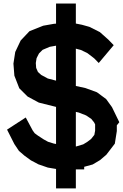

<svg xmlns="http://www.w3.org/2000/svg" viewBox="-20 -952 700 1089"><path d="M410.2 -731 373 -700.2 257.8 -726.1 260.7 -757.3H410.2ZM439 -668.5 412.6 -675.3 410.2 -676.3V-464.4L464.4 -452.6L529.8 -428.7L582 -390.1L615.2 -344.2L656.7 -258.8L642.6 -241.2V-208.5L631.3 -137.2L583 -74.2L547.4 -43.9L505.4 -19L457.5 -5.9V8.8H410.2V116.7H297.9V6.3L251.5 -1.5L197.8 -20L155.3 -42.5L119.6 -68.4L87.4 -96.2L61.5 -134.8L20 -216.8L126 -285.6L165.5 -211.9L176.8 -196.3L195.3 -182.6L227.5 -161.6L252.4 -147.9L285.2 -137.7L297.9 -135.3V-345.7L200.2 -370.1L136.7 -404.3L89.4 -451.2L61.5 -522.9L56.2 -591.3L66.4 -657.2L97.2 -722.2L147 -774.9L225.1 -806.2L285.6 -816.9L297.9 -817.9V-932.1H410.2V-818.4L444.8 -811.5L486.8 -799.8L546.4 -770L594.2 -727.5L625 -695.8L540 -594.7L514.2 -621.1L476.1 -650.4ZM195.3 -543.5 213.9 -526.9 251 -506.8 297.9 -494.6V-692.9L262.2 -686.5L221.7 -669.4L201.2 -648.9L187.5 -622.1L183.1 -594.7L185.1 -566.9ZM496.6 -163.6 515.1 -187 519.5 -210.9V-246.6L513.7 -257.8L497.6 -277.8L468.3 -297.4L427.2 -313.5L410.2 -317.4V-121.1L413.1 -121.6L452.1 -133.3L474.6 -147Z"/></svg>

Font: Gap Sans
Style: Black
Weight: 400
Designer: Alexandre Liziard and Etienne Ozeray
Foundry: Interstices.io
Version: Version 1.6.1 - December 3. 2014